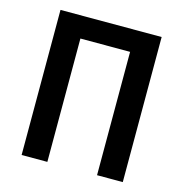

<svg xmlns="http://www.w3.org/2000/svg" viewBox="-99 -745 798 836"><g transform="rotate(15 300.0 -327.0)"><path d="M72 0V-654H528V0H412V-556H188V0Z"/></g></svg>

Font: Source Code Pro SemiBold
Style: Regular
Weight: 600
Monospace: yes
Designer: Paul D. Hunt, Teo Tuominen
Foundry: Adobe Systems Incorporated
Version: Version 1.018;hotconv 1.0.116;makeotfexe 2.5.65601